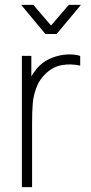

<svg xmlns="http://www.w3.org/2000/svg" viewBox="-20 -770 375 790"><path d="M70 0V-540H109V-411L96 -428Q104 -449 116.8 -468.2Q129.5 -487.5 143 -500Q164 -520.5 194.2 -532.2Q224.5 -544 255.2 -545.8Q286 -547.5 310 -540V-500Q271.5 -508.5 235.2 -502.2Q199 -496 169 -468Q142.5 -443.5 130 -410.2Q117.5 -377 114.8 -344.5Q112 -312 112 -266V0ZM67 -750H117L190 -665L263 -750H313L213 -630H167Z"/></svg>

Font: Manrope
Style: Regular
Weight: 400
Designer: Mikhail Sharanda
Foundry: Mikhail Sharanda
Version: Version 4.503